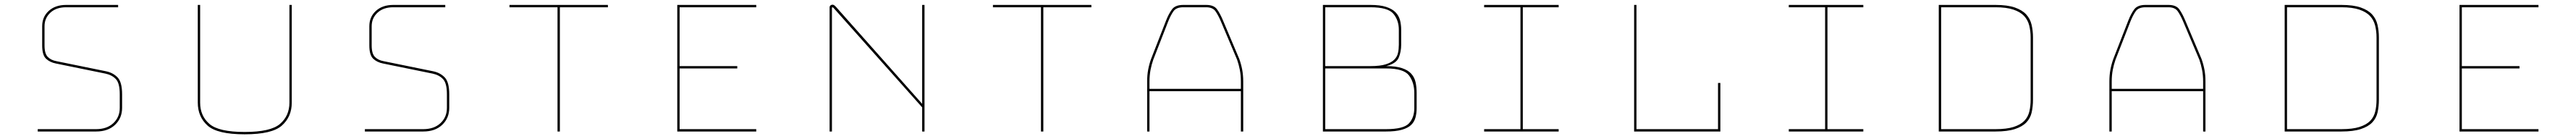

<svg xmlns="http://www.w3.org/2000/svg" viewBox="-20 -651 10991 593"><path d="M484 -630V-620H262Q220 -620 195 -597Q170 -574 170 -539V-457Q170 -422 184 -408Q198 -394 221 -390L432 -347Q462 -341 481.5 -321Q501 -301 501 -249V-191Q501 -147 471 -118.5Q441 -90 390 -90H141V-100H390Q436 -100 463.5 -125.5Q491 -151 491 -191V-249Q491 -296 474.5 -313.5Q458 -331 430 -337L219 -380Q193 -385 176.5 -400.5Q160 -416 160 -457V-539Q160 -579 188 -604.5Q216 -630 262 -630Z M824 -630H834V-213Q834 -157 873.5 -122.5Q913 -88 1024 -88Q1135 -88 1175 -122.5Q1215 -157 1215 -213V-630H1225V-213Q1225 -153 1183 -115.5Q1141 -78 1024 -78Q907 -78 865.5 -115.5Q824 -153 824 -213Z M1880 -630V-620H1658Q1616 -620 1591 -597Q1566 -574 1566 -539V-457Q1566 -422 1580 -408Q1594 -394 1617 -390L1828 -347Q1858 -341 1877.5 -321Q1897 -301 1897 -249V-191Q1897 -147 1867 -118.5Q1837 -90 1786 -90H1537V-100H1786Q1832 -100 1859.5 -125.5Q1887 -151 1887 -191V-249Q1887 -296 1870.5 -313.5Q1854 -331 1826 -337L1615 -380Q1589 -385 1572.5 -400.5Q1556 -416 1556 -457V-539Q1556 -579 1584 -604.5Q1612 -630 1658 -630Z M2359 -90V-620H2154V-630H2574V-620H2369V-90Z M3207 -100V-90H2870V-630H3207V-620H2880V-369H3126V-359H2880V-100Z M3547 -622 3915 -208V-630H3925V-90H3915V-193L3537 -617Q3536 -618 3534.5 -619Q3533 -620 3532 -620Q3531 -620 3530.5 -619Q3530 -618 3530 -617V-90H3520V-619Q3520 -625 3524 -628Q3528 -631 3532 -631Q3536 -631 3539 -629Q3542 -627 3547 -622Z M4422 -90V-620H4217V-630H4637V-620H4432V-90Z M4885 -303V-272H5275V-303Q5275 -330 5270.5 -353Q5266 -376 5259 -396L5190 -559Q5179 -585 5167 -602.5Q5155 -620 5127 -620H5029Q4999 -620 4987 -602.5Q4975 -585 4965 -560L4901 -396Q4894 -376 4889.5 -353Q4885 -330 4885 -303ZM5275 -90V-262H4885V-90H4875V-303Q4875 -331 4879.5 -354.5Q4884 -378 4892 -400L4956 -564Q4967 -592 4981 -611Q4995 -630 5029 -630H5127Q5160 -630 5173.5 -611Q5187 -592 5199 -563L5268 -400Q5276 -378 5280.5 -354.5Q5285 -331 5285 -303V-90Z M5894 -90H5625V-630H5828Q5869 -630 5895 -621.5Q5921 -613 5935 -598.5Q5949 -584 5954 -565Q5959 -546 5959 -524V-460Q5959 -430 5948.5 -405Q5938 -380 5895 -369Q5936 -369 5962 -360.5Q5988 -352 6002 -336.5Q6016 -321 6020.5 -300Q6025 -279 6025 -254V-190Q6025 -168 6020 -149.5Q6015 -131 6001.5 -118Q5988 -105 5962 -97.5Q5936 -90 5894 -90ZM5828 -620H5635V-369H5828Q5869 -369 5893 -376.5Q5917 -384 5929.5 -396.5Q5942 -409 5945.5 -425.5Q5949 -442 5949 -460V-524Q5949 -564 5926 -592Q5903 -620 5828 -620ZM5895 -359H5635V-100H5894Q5969 -100 5992 -124.5Q6015 -149 6015 -190V-254Q6015 -299 5992.5 -329Q5970 -359 5895 -359Z M6631 -90H6313V-100H6468V-620H6313V-630H6631V-620H6478V-100H6631Z M6953 -90V-630H6963V-100H7311V-297H7321V-90Z M7931 -90H7613V-100H7768V-620H7613V-630H7931V-620H7778V-100H7931Z M8253 -90V-630H8495Q8546 -630 8577.5 -619Q8609 -608 8626 -589.5Q8643 -571 8649 -545.5Q8655 -520 8655 -491V-226Q8655 -197 8649.5 -172Q8644 -147 8627 -129Q8610 -111 8578 -100.5Q8546 -90 8495 -90ZM8495 -620H8263V-100H8495Q8543 -100 8572.5 -109.5Q8602 -119 8618 -135.5Q8634 -152 8639.5 -175.5Q8645 -199 8645 -226V-491Q8645 -518 8639 -542Q8633 -566 8617 -583Q8601 -600 8571.5 -610Q8542 -620 8495 -620Z M8991 -303V-272H9381V-303Q9381 -330 9376.5 -353Q9372 -376 9365 -396L9296 -559Q9285 -585 9273 -602.5Q9261 -620 9233 -620H9135Q9105 -620 9093 -602.5Q9081 -585 9071 -560L9007 -396Q9000 -376 8995.5 -353Q8991 -330 8991 -303ZM9381 -90V-262H8991V-90H8981V-303Q8981 -331 8985.5 -354.5Q8990 -378 8998 -400L9062 -564Q9073 -592 9087 -611Q9101 -630 9135 -630H9233Q9266 -630 9279.5 -611Q9293 -592 9305 -563L9374 -400Q9382 -378 9386.5 -354.5Q9391 -331 9391 -303V-90Z M9729 -90V-630H9971Q10022 -630 10053.5 -619Q10085 -608 10102 -589.5Q10119 -571 10125 -545.5Q10131 -520 10131 -491V-226Q10131 -197 10125.5 -172Q10120 -147 10103 -129Q10086 -111 10054 -100.5Q10022 -90 9971 -90ZM9971 -620H9739V-100H9971Q10019 -100 10048.5 -109.5Q10078 -119 10094 -135.5Q10110 -152 10115.5 -175.5Q10121 -199 10121 -226V-491Q10121 -518 10115 -542Q10109 -566 10093 -583Q10077 -600 10047.5 -610Q10018 -620 9971 -620Z M10812 -100V-90H10475V-630H10812V-620H10485V-369H10731V-359H10485V-100Z"/></svg>

Font: Bungee Hairline
Style: Regular
Weight: 400
Designer: David Jonathan Ross
Foundry: David Jonathan Ross
Version: Version 1.001;PS 1.0;hotconv 1.0.72;makeotf.lib2.5.5900